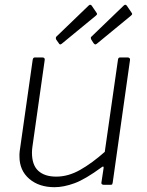

<svg xmlns="http://www.w3.org/2000/svg" viewBox="-20 -769 613 799"><path d="M207 10Q142 10 101.5 -25Q61 -60 61 -118Q61 -123 61 -128.5Q61 -134 62 -140L116 -520Q117 -526 119.5 -528Q122 -530 126 -530H156Q162 -530 164.5 -527Q167 -524 166 -519L115 -159Q114 -152 113.5 -146Q113 -140 113 -134Q113 -82 139.5 -58Q166 -34 214 -34Q264 -34 313.5 -62Q363 -90 416 -137L471 -521Q472 -527 474.5 -528.5Q477 -530 481 -530H511Q516 -530 519 -527Q522 -524 521 -519L449 -9Q448 -4 447 -2Q446 0 440 0H411Q407 0 404 -2.5Q401 -5 402 -9L411 -69Q412 -74 410 -75.5Q408 -77 403 -73Q335 -23 290 -6.5Q245 10 207 10ZM362 -745 381 -717Q384 -713 384 -710.5Q384 -708 378 -703L237 -587Q232 -583 229 -584.5Q226 -586 224 -590L214 -604Q212 -608 212.5 -611.5Q213 -615 214 -616L349 -746Q353 -750 356.5 -749Q360 -748 362 -745ZM508 -745 527 -717Q530 -713 530 -710.5Q530 -708 524 -703L383 -587Q378 -583 375 -584.5Q372 -586 369 -590L360 -604Q358 -608 358 -611.5Q358 -615 360 -616L495 -746Q499 -750 502.5 -749Q506 -748 508 -745Z"/></svg>

Font: Libre Franklin ExtraLight
Style: Italic
Weight: 250
Italic angle: -8°
Designer: Pablo Impallari, Rodrigo Fuenzalida, Nhung Nguyen
Foundry: Impallari Type
Version: Version 3.000